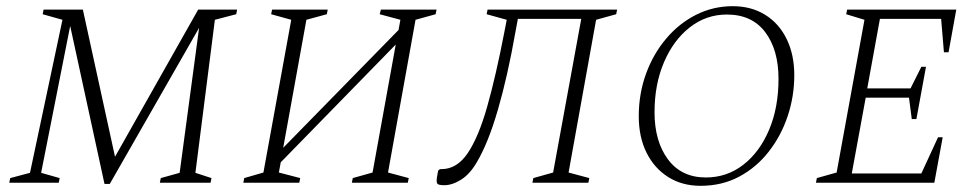

<svg xmlns="http://www.w3.org/2000/svg" viewBox="-20 -591 3135 621"><path d="M10 0 13 -15 77 -32 182 -527 118 -545 121 -560H248L352 -84L621 -560H747L744 -545L675 -527L612 -32L664 -15L661 0H497L500 -15L561 -32L624 -501L335 4H318L207 -507L113 -32L173 -15L170 0Z M767 0 770 -15 832 -33 922 -527 857 -545 860 -560H1040L1037 -545L971 -527L896 -113L1269 -494L1275 -527L1208 -545L1212 -560H1392L1389 -545L1324 -527L1235 -33L1302 -15L1299 0H1118L1121 -15L1185 -33L1260 -447L888 -66L882 -33L951 -15L948 0Z M1702 0 1705 -15 1769 -33 1860 -530H1655L1647 -487Q1622 -345 1590.5 -236.5Q1559 -128 1522 -66Q1500 -28 1471.5 -10Q1443 8 1417 8Q1398 8 1394.5 3Q1391 -2 1393 -16L1397 -39L1403 -44H1408Q1458 -44 1493 -96Q1528 -148 1556 -247Q1584 -346 1611 -486L1619 -527L1554 -545L1557 -560H1976L1973 -545L1908 -527L1819 -33L1886 -15L1883 0Z M2246 10Q2186 10 2141 -18.5Q2096 -47 2071 -97.5Q2046 -148 2046 -215Q2046 -288 2069.5 -352.5Q2093 -417 2135 -466.5Q2177 -516 2232 -543.5Q2287 -571 2350 -571Q2410 -571 2455 -543Q2500 -515 2524.5 -464.5Q2549 -414 2549 -348Q2549 -279 2527.5 -215Q2506 -151 2466 -100Q2426 -49 2370.5 -19.5Q2315 10 2246 10ZM2263 -17Q2331 -17 2384 -58Q2437 -99 2467.5 -171Q2498 -243 2498 -336Q2498 -430 2455 -487Q2412 -544 2331 -544Q2264 -544 2211 -502.5Q2158 -461 2127.5 -389.5Q2097 -318 2097 -228Q2097 -134 2140.5 -75.5Q2184 -17 2263 -17Z M2619 0 2622 -15 2686 -33 2776 -527 2717 -545 2720 -560H3073L3048 -422H3033L3024 -530H2826L2785 -305H2925L2960 -375H2975L2944 -206H2929L2920 -275H2780L2735 -30H2960L3014 -147H3029L3002 0Z"/></svg>

Font: Spectral SC ExtraLight
Style: Italic
Weight: 275
Italic angle: -10°
Designer: Jean-Baptiste Levee
Foundry: Production Type
Version: Version 2.001